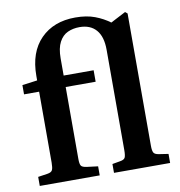

<svg xmlns="http://www.w3.org/2000/svg" viewBox="-86 -861 880 940"><g transform="rotate(-10 354.5 -391.0)"><path d="M36 0V-45L83 -52Q103 -55 108 -66Q113 -77 113 -102V-455H38V-501L113 -511V-533Q113 -651 177.5 -716.5Q242 -782 350 -782Q406 -782 447 -766.5Q488 -751 520 -727L595 -766L606 -757V-99Q606 -75 611.5 -65Q617 -55 638 -52L684 -45V0H405V-44L445 -51Q464 -54 469 -64Q474 -74 474 -102V-600Q474 -665 445 -698.5Q416 -732 362 -732Q330 -732 303.5 -720Q277 -708 261 -678Q245 -648 245 -597V-512H394V-455H245V-97Q245 -73 250.5 -64Q256 -55 278 -52L334 -45V0Z"/></g></svg>

Font: Literata 36pt SemiBold
Style: Regular
Weight: 600
Designer: Latin by Veronika Burian and Jose Scaglione. Greek by Irene Vlachou. Cyrillic by Vera Evstafieva.
Foundry: TypeTogether
Version: Version 3.002